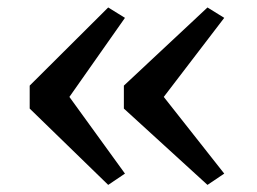

<svg xmlns="http://www.w3.org/2000/svg" viewBox="-20 -560 706 527"><path d="M277 -539.5 323 -511 170.5 -294 323 -83.5 277 -52.5 61.5 -262V-325ZM549.5 -539.5 595.5 -511 429.5 -294 595.5 -83.5 549.5 -52.5 320 -262V-325Z"/></svg>

Font: Merriweather 36pt
Style: Regular
Weight: 400
Designer: Eben Sorkin
Foundry: Eben Sorkin
Version: Version 2.100